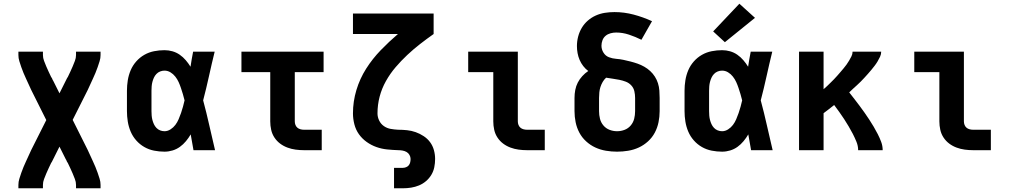

<svg xmlns="http://www.w3.org/2000/svg" viewBox="-20 -808 5440 1033"><path d="M79 205V187Q79 170 84 154Q89 138 94.5 122Q100 106 106.5 90.5Q113 75 120 60Q127 45 134 29.5Q141 14 148 -1L229 -162L148 -324Q141 -339 134 -354.5Q127 -370 120 -385Q113 -400 106.5 -415.5Q100 -431 94.5 -447Q89 -463 84 -479Q79 -495 79 -512V-530H211V-512Q211 -496 217 -480.5Q223 -465 229 -450.5Q235 -436 242 -421.5Q249 -407 256 -392H257Q257 -392 257 -392Q257 -392 257 -392V-391Q257 -391 257 -390.5Q257 -390 257 -390H258Q259 -388 260 -386Q261 -384 262 -382Q262 -382 262 -382Q262 -382 262 -381Q263 -379 264 -377Q265 -375 266 -374L300 -306L334 -374Q335 -376 336 -378Q337 -380 338 -382Q339 -384 340 -386Q341 -388 342 -390H343Q343 -390 343 -390.5Q343 -391 343 -391Q343 -392 343 -392Q343 -392 343 -392H344Q351 -407 358 -421.5Q365 -436 371 -450.5Q377 -465 383 -480.5Q389 -496 389 -512V-530H521V-512Q521 -495 516 -479Q511 -463 505.5 -447Q500 -431 493.5 -415.5Q487 -400 480 -385Q473 -370 466 -354.5Q459 -339 452 -324L371 -163L452 -1Q459 14 466 29.5Q473 45 480 60Q487 75 493.5 90.5Q500 106 505.5 122Q511 138 516 154Q521 170 521 187V205H389V187Q389 171 383 155.5Q377 140 371 125.5Q365 111 358 96.5Q351 82 344 67H343Q343 67 343 67Q343 67 343 67V66Q343 66 343 65.5Q343 65 343 65H342Q341 63 340 61Q339 59 338 57Q338 57 338 57Q338 57 338 56Q337 54 336 52Q335 50 334 49L300 -19L266 49Q265 51 264 53Q263 55 262 57Q261 59 260 61Q259 63 258 65H257Q257 65 257 65.5Q257 66 257 66Q257 67 257 67Q257 67 257 67H256Q249 82 242 96.5Q235 111 229 125.5Q223 140 217 155.5Q211 171 211 187V205Z M865 8Q837 8 809 2.5Q781 -3 756.5 -17Q732 -31 713 -52.5Q694 -74 683 -100Q672 -126 667.5 -154Q663 -182 663 -210V-320Q663 -348 667.5 -376Q672 -404 683 -430Q694 -456 713 -477.5Q732 -499 756.5 -513Q781 -527 809 -532.5Q837 -538 865 -538Q887 -538 908 -532Q929 -526 947 -513.5Q965 -501 979.5 -484Q994 -467 1005 -449Q1008 -469 1011.5 -489.5Q1015 -510 1019 -530H1135Q1119 -465 1104.5 -399Q1090 -333 1073 -268Q1091 -201 1106 -134Q1121 -67 1137 0H1021Q1017 -21 1013.5 -42.5Q1010 -64 1006 -85Q995 -66 980.5 -48.5Q966 -31 948 -18Q930 -5 908.5 1.5Q887 8 865 8ZM865 -102Q882 -102 897.5 -112Q913 -122 923.5 -136Q934 -150 941 -166.5Q948 -183 954 -200Q960 -217 964.5 -234Q969 -251 973 -268Q969 -285 964 -301.5Q959 -318 953.5 -334.5Q948 -351 941 -366.5Q934 -382 923 -396Q912 -410 897 -419Q882 -428 865 -428Q853 -428 841.5 -423.5Q830 -419 821.5 -410Q813 -401 808 -390Q803 -379 800 -367.5Q797 -356 796 -344Q795 -332 795 -320V-210Q795 -198 796 -186Q797 -174 800 -162.5Q803 -151 808 -140Q813 -129 821.5 -120Q830 -111 841.5 -106.5Q853 -102 865 -102Z M1615 0Q1593 0 1570.5 -3Q1548 -6 1526.5 -14Q1505 -22 1487 -35.5Q1469 -49 1456.5 -68Q1444 -87 1439 -109.5Q1434 -132 1434 -155V-420H1279V-530H1721V-420H1566V-155Q1566 -145 1569.5 -136Q1573 -127 1580 -121Q1587 -115 1596.5 -112.5Q1606 -110 1615 -110H1711V0Z M2100 205V95H2148Q2156 95 2165 91.5Q2174 88 2179.5 81Q2185 74 2187 65Q2189 56 2189 47Q2189 36 2183 25.5Q2177 15 2167 9.5Q2157 4 2145.5 2Q2134 0 2122 0Q2093 -1 2063 -4Q2033 -7 2005 -17Q1977 -27 1952.5 -44.5Q1928 -62 1911 -86Q1894 -110 1886.5 -139.5Q1879 -169 1879 -198Q1879 -262 1897.5 -323.5Q1916 -385 1950 -438.5Q1984 -492 2028.5 -538Q2073 -584 2121 -625H1879V-735H2313V-625Q2276 -599 2240 -571Q2204 -543 2171 -512Q2138 -481 2108.5 -446.5Q2079 -412 2056.5 -372Q2034 -332 2022.5 -288Q2011 -244 2011 -198Q2011 -178 2020 -159.5Q2029 -141 2045.5 -129.5Q2062 -118 2082 -114.5Q2102 -111 2122 -110Q2146 -110 2170 -107.5Q2194 -105 2216.5 -97Q2239 -89 2259.5 -75.5Q2280 -62 2294 -43Q2308 -24 2314.5 -0.5Q2321 23 2321 47Q2321 70 2316.5 92Q2312 114 2300.5 133Q2289 152 2272 166.5Q2255 181 2234.5 189.5Q2214 198 2192 201.5Q2170 205 2148 205Z M2815 0Q2793 0 2770.5 -3Q2748 -6 2726.5 -14Q2705 -22 2687 -35.5Q2669 -49 2656.5 -68Q2644 -87 2639 -109.5Q2634 -132 2634 -155V-420H2499V-530H2766V-155Q2766 -145 2769.5 -136Q2773 -127 2780 -121Q2787 -115 2796.5 -112.5Q2806 -110 2815 -110H2911V0Z M3300 8Q3270 8 3240 3Q3210 -2 3183 -14.5Q3156 -27 3133.5 -47.5Q3111 -68 3097 -94.5Q3083 -121 3077 -150.5Q3071 -180 3071 -210V-281Q3071 -303 3075 -324Q3079 -345 3088.5 -363.5Q3098 -382 3112.5 -398Q3127 -414 3145 -426Q3130 -437 3118 -452.5Q3106 -468 3098.5 -485.5Q3091 -503 3087.5 -522Q3084 -541 3084 -560Q3084 -586 3090.5 -611Q3097 -636 3110 -658Q3123 -680 3142.5 -697Q3162 -714 3185.5 -724.5Q3209 -735 3234.5 -739Q3260 -743 3286 -743Q3338 -743 3389 -729.5Q3440 -716 3488 -694L3431 -594Q3399 -610 3364.5 -621.5Q3330 -633 3295 -633Q3280 -633 3265 -629Q3250 -625 3238.5 -615.5Q3227 -606 3221.5 -591.5Q3216 -577 3216 -562Q3216 -542 3227 -524.5Q3238 -507 3256.5 -500Q3275 -493 3295 -491.5Q3315 -490 3334 -486Q3353 -482 3372.5 -477Q3392 -472 3410.5 -465.5Q3429 -459 3446.5 -449Q3464 -439 3478.5 -425.5Q3493 -412 3503.5 -395.5Q3514 -379 3520 -360Q3526 -341 3527.5 -321Q3529 -301 3529 -281V-210Q3529 -180 3523 -150.5Q3517 -121 3503 -94.5Q3489 -68 3466.5 -47.5Q3444 -27 3417 -14.5Q3390 -2 3360 3Q3330 8 3300 8ZM3300 -102Q3321 -102 3340.5 -109.5Q3360 -117 3373.5 -133Q3387 -149 3392 -169Q3397 -189 3397 -210V-281Q3397 -299 3393 -317Q3389 -335 3376.5 -348.5Q3364 -362 3347 -368.5Q3330 -375 3312.5 -378.5Q3295 -382 3277 -384.5Q3259 -387 3241 -390Q3230 -380 3222.5 -367Q3215 -354 3210.5 -340Q3206 -326 3204.5 -311Q3203 -296 3203 -281V-210Q3203 -189 3208 -169Q3213 -149 3226.5 -133Q3240 -117 3259.5 -109.5Q3279 -102 3300 -102Z M3865 8Q3837 8 3809 2.5Q3781 -3 3756.5 -17Q3732 -31 3713 -52.5Q3694 -74 3683 -100Q3672 -126 3667.5 -154Q3663 -182 3663 -210V-320Q3663 -348 3667.5 -376Q3672 -404 3683 -430Q3694 -456 3713 -477.5Q3732 -499 3756.5 -513Q3781 -527 3809 -532.5Q3837 -538 3865 -538Q3887 -538 3908 -532Q3929 -526 3947 -513.5Q3965 -501 3979.5 -484Q3994 -467 4005 -449Q4008 -469 4011.5 -489.5Q4015 -510 4019 -530H4135Q4119 -465 4104.5 -399Q4090 -333 4073 -268Q4091 -201 4106 -134Q4121 -67 4137 0H4021Q4017 -21 4013.5 -42.5Q4010 -64 4006 -85Q3995 -66 3980.5 -48.5Q3966 -31 3948 -18Q3930 -5 3908.5 1.5Q3887 8 3865 8ZM3865 -102Q3882 -102 3897.5 -112Q3913 -122 3923.5 -136Q3934 -150 3941 -166.5Q3948 -183 3954 -200Q3960 -217 3964.5 -234Q3969 -251 3973 -268Q3969 -285 3964 -301.5Q3959 -318 3953.5 -334.5Q3948 -351 3941 -366.5Q3934 -382 3923 -396Q3912 -410 3897 -419Q3882 -428 3865 -428Q3853 -428 3841.5 -423.5Q3830 -419 3821.5 -410Q3813 -401 3808 -390Q3803 -379 3800 -367.5Q3797 -356 3796 -344Q3795 -332 3795 -320V-210Q3795 -198 3796 -186Q3797 -174 3800 -162.5Q3803 -151 3808 -140Q3813 -129 3821.5 -120Q3830 -111 3841.5 -106.5Q3853 -102 3865 -102ZM3880 -581 3817 -639 3958 -788 4042 -712Z M4279 0V-530H4411V-328Q4421 -336 4430 -345Q4439 -354 4448.5 -363Q4458 -372 4467 -381.5Q4476 -391 4484.5 -400.5Q4493 -410 4501.5 -420Q4510 -430 4518.5 -440Q4527 -450 4534.5 -460.5Q4542 -471 4548.5 -482Q4555 -493 4561 -505Q4567 -517 4567 -530H4721Q4721 -516 4715 -503Q4709 -490 4701.5 -477.5Q4694 -465 4685.5 -454Q4677 -443 4668 -432Q4659 -421 4649.5 -410.5Q4640 -400 4630.5 -389.5Q4621 -379 4611 -369Q4601 -359 4590.5 -349.5Q4580 -340 4569.5 -330.5Q4559 -321 4549 -311Q4563 -293 4577 -275Q4591 -257 4604.5 -239Q4618 -221 4631 -202.5Q4644 -184 4656.5 -165Q4669 -146 4680.5 -126.5Q4692 -107 4702.5 -86.5Q4713 -66 4721 -44.5Q4729 -23 4729 0H4597Q4597 -23 4588 -45Q4579 -67 4568.5 -87.5Q4558 -108 4546 -128Q4534 -148 4521.5 -167.5Q4509 -187 4495.5 -205.5Q4482 -224 4468 -243Q4454 -232 4440 -221Q4426 -210 4411 -199V0Z M5215 0Q5193 0 5170.5 -3Q5148 -6 5126.5 -14Q5105 -22 5087 -35.5Q5069 -49 5056.5 -68Q5044 -87 5039 -109.5Q5034 -132 5034 -155V-420H4899V-530H5166V-155Q5166 -145 5169.5 -136Q5173 -127 5180 -121Q5187 -115 5196.5 -112.5Q5206 -110 5215 -110H5311V0Z"/></svg>

Font: Iosevka Curly XBdEx
Style: Regular
Weight: 800
Width: 7
Monospace: yes
Designer: Belleve Invis
Foundry: Belleve Invis
Version: Version 11.1.0; ttfautohint (v1.8.3)